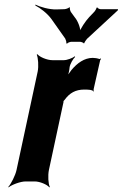

<svg xmlns="http://www.w3.org/2000/svg" viewBox="-20 -790 534 836"><path d="M388 -391 389 -393C387 -395 387 -399 388 -403L416 -527C416 -529 419 -532 420 -533L419 -536C418 -535 415 -533 413 -533C405 -536 393 -538 384 -538C347 -538 316 -515 291 -485C283 -474 271 -458 267 -449L270 -448C276 -457 280 -475 282 -488L283 -497C285 -511 298 -534 307 -542L306 -545C296 -537 272 -528 258 -528H208C185 -528 152 -542 143 -554L140 -552C146 -539 149 -502 144 -478L52 -50C47 -26 28 11 16 24L17 26C32 14 69 0 92 0H131C154 0 186 14 195 26L197 24C190 11 188 -26 193 -50L254 -334C255 -337 258 -350 256 -351L253 -348C254 -347 261 -354 262 -356C283 -385 309 -400 347 -400C360 -400 383 -400 388 -391ZM306 -714 290 -736C287 -739 282 -753 285 -757L281 -758C279 -754 265 -750 260 -750L226 -749C194 -748 154 -760 134 -770V-766C154 -756 186 -732 204 -707L264 -622C266 -618 271 -605 268 -602L272 -600C274 -604 286 -608 290 -608H329C333 -608 344 -604 345 -601L347 -602C347 -605 356 -618 359 -621L493 -745L494 -750H418C414 -750 404 -754 404 -758L400 -756C401 -753 392 -739 388 -736L368 -715C353 -699 329 -664 325 -647H329C333 -664 319 -699 306 -714Z"/></svg>

Font: Asimov
Style: EdgeExtremeIt
Weight: 500
Designer: Google
Version: Version 2.000980: 2014